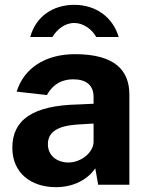

<svg xmlns="http://www.w3.org/2000/svg" viewBox="-20 -764 608 794"><path d="M211 10C284 10 342 -21 374 -68L386 0H515V-373C515 -473 455 -540 290 -540C165 -540 78 -480 49 -385L174 -371C202 -421 242 -436 283 -436C337 -436 367 -411 367 -363V-335L303 -332C115 -328 31 -268 31 -153C31 -48 109 10 211 10ZM263 -92C216 -92 178 -120 178 -168C178 -232 245 -247 315 -250L367 -253V-177C366 -133 315 -92 263 -92ZM471 -611C446 -694 376 -744 287 -744C201 -744 129 -698 105 -611H197C214 -640 246 -669 287 -669C325 -669 360 -643 378 -611Z"/></svg>

Font: Cheyenne Sans
Style: Bold
Weight: 700
Designer: The Public Sans project authors (U.S. Web Design System), Libre Franklin designed by Pablo Impallari and Rodrigo Fuenzal
Foundry: The Cheyenne Sans Project Authors
Version: Version 2.007